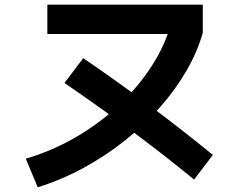

<svg xmlns="http://www.w3.org/2000/svg" viewBox="-20 -756 1040 819"><path d="M141 43 90 -79Q201 -112 298.5 -168Q396 -224 476 -297Q556 -370 613 -453Q670 -536 699 -621L732 -611H182V-736H845V-616Q822 -535 775.5 -454.5Q729 -374 662.5 -298.5Q596 -223 514 -157.5Q432 -92 337.5 -40.5Q243 11 141 43ZM808 10Q676 -98 538 -200.5Q400 -303 255 -402L335 -508Q480 -409 618 -306Q756 -203 888 -95Z"/></svg>

Font: Murecho Thin SemiBold
Style: Regular
Weight: 600
Version: Version 1.010